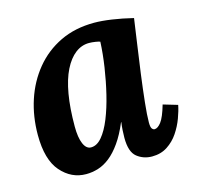

<svg xmlns="http://www.w3.org/2000/svg" viewBox="-83 -598 714 695"><g transform="rotate(-15 274.5 -250.0)"><path d="M327 -511Q355 -511 392.5 -505.5Q430 -500 471 -490Q466 -453 458 -399Q450 -345 442.5 -288.5Q435 -232 430 -184.5Q425 -137 425 -111Q425 -93 429.5 -87.5Q434 -82 439 -82Q451 -82 464 -99Q477 -116 490 -161L544 -145Q540 -124 530 -97Q520 -70 503.5 -45.5Q487 -21 462.5 -5Q438 11 405 11Q373 11 349 -8Q325 -27 325 -80Q325 -93 326 -109Q327 -125 329 -138H328Q310 -95 289.5 -66Q269 -37 247.5 -20Q226 -3 203.5 4Q181 11 158 11Q103 11 64 -33.5Q25 -78 25 -171Q25 -240 45 -301Q65 -362 104 -409.5Q143 -457 199 -484Q255 -511 327 -511ZM290 -445Q262 -445 238.5 -427Q215 -409 197.5 -374Q180 -339 171 -287Q162 -235 162 -166Q162 -125 172 -101.5Q182 -78 200 -78Q222 -78 241 -100.5Q260 -123 275.5 -161.5Q291 -200 302.5 -247.5Q314 -295 321.5 -344.5Q329 -394 331 -439Q326 -441 313.5 -443Q301 -445 290 -445Z"/></g></svg>

Font: Lora
Style: Italic
Weight: 400
Italic angle: -3°
Designer: Olga Karpushina, Alexei Vanyashin (Cyrillic)
Foundry: Cyreal
Version: Version 3.008